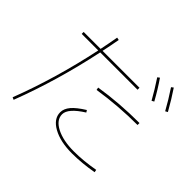

<svg xmlns="http://www.w3.org/2000/svg" viewBox="-193 -1079 1386 1386"><g transform="rotate(45 500.0 -386.0)"><path d="M717 -794 733 -806Q782 -735 826 -655L808 -645Q768 -717 717 -794ZM838 -814 854 -826Q900 -758 949 -671L931 -661Q891 -734 838 -814ZM468 -440Q655 -470 860 -470V-450Q667 -450 472 -420ZM400 -120Q400 -157 429.5 -192Q459 -227 525 -268L535 -252Q420 -180 420 -120Q420 -62 490 -26Q560 10 670 10Q767 10 878 -10L882 10Q770 30 670 30Q551 30 475.5 -12Q400 -54 400 -120ZM110 -630V-650H283Q297 -717 310 -792L330 -788Q318 -719 303 -650H680V-630H299Q223 -270 99 54L81 46Q203 -271 279 -630Z"/></g></svg>

Font: M PLUS 1p Thin
Style: Regular
Weight: 250
Version: Version 1.062